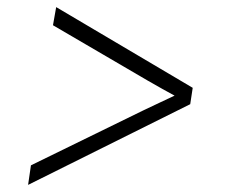

<svg xmlns="http://www.w3.org/2000/svg" viewBox="-20 -600 640 540"><path d="M59 -80 67 -135 382 -289Q405 -300 430.5 -312Q456 -324 471 -331Q458 -338 436.5 -350Q415 -362 396 -373L129 -529L138 -580L522 -353L515 -307Z"/></svg>

Font: JetBrains Mono Thin
Style: Italic
Weight: 100
Italic angle: -9°
Monospace: yes
Designer: Philipp Nurullin, Konstantin Bulenkov
Foundry: JetBrains
Version: Version 2.305; ttfautohint (v1.8.4.7-5d5b)